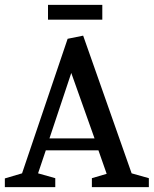

<svg xmlns="http://www.w3.org/2000/svg" viewBox="-20 -772 634 792"><path d="M0 0V-36L71 -57L259 -612L323 -625L523 -57L594 -37V0H359V-37L420 -55L386 -152H169L137 -57L208 -37V0ZM184 -201H370L274 -471ZM178 -691V-752H402V-691Z"/></svg>

Font: Manuale Medium
Style: Regular
Weight: 500
Designer: Eduardo Tunni / Pablo Cosgaya
Foundry: Eduardo Tunni / Pablo Cosgaya
Version: Version 1.002